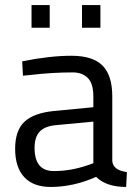

<svg xmlns="http://www.w3.org/2000/svg" viewBox="-20 -731 541 761"><path d="M425 -349V-93Q428 -56 483 -49L480 10Q401 10 361 -30Q271 10 181 10Q112 10 76 -29Q40 -68 40 -141Q40 -214 77 -248.5Q114 -283 193 -291L350 -306V-349Q350 -400 328 -422Q306 -444 268 -444Q188 -444 102 -434L71 -431L68 -488Q178 -510 263 -510Q348 -510 386.5 -471Q425 -432 425 -349ZM117 -145Q117 -53 193 -53Q261 -53 327 -76L350 -84V-249L202 -235Q157 -231 137 -209Q117 -187 117 -145ZM105 -621V-711H177V-621ZM305 -621V-711H378V-621Z"/></svg>

Font: Titillium Web
Style: Regular
Weight: 400
Version: Version 1.002;PS 57.000;hotconv 1.0.70;makeotf.lib2.5.55311